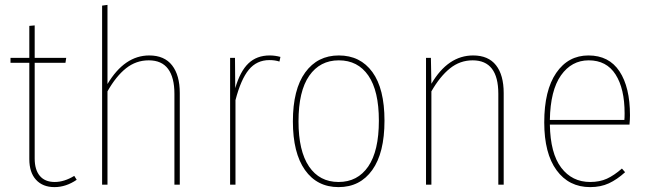

<svg xmlns="http://www.w3.org/2000/svg" viewBox="-20 -756 2659 786"><path d="M294 -20Q250 10 203 10Q155 10 127.5 -20Q100 -50 100 -105V-499H23V-519H100V-650L122 -652V-519H251L248 -499H122V-107Q122 -61 143 -36Q164 -11 204 -11Q243 -11 284 -36Z M716 -375V0H694V-372Q694 -439 668 -474Q642 -509 589 -509Q537 -509 496 -476.5Q455 -444 420 -382V0H398V-733L420 -736V-412Q490 -529 591 -529Q653 -529 684.5 -488.5Q716 -448 716 -375Z M1128 -523 1124 -504Q1106 -510 1083 -510Q1031 -510 998.5 -470.5Q966 -431 944 -346V0H922V-519H942L943 -395Q963 -464 997 -496.5Q1031 -529 1084 -529Q1106 -529 1128 -523Z M1554 -262Q1554 -130 1504 -60Q1454 10 1366 10Q1278 10 1228.5 -60Q1179 -130 1179 -259Q1179 -390 1229.5 -459.5Q1280 -529 1367 -529Q1455 -529 1504.5 -461Q1554 -393 1554 -262ZM1202 -259Q1202 -138 1245 -74.5Q1288 -11 1366 -11Q1444 -11 1487.5 -74.5Q1531 -138 1531 -262Q1531 -384 1488 -446.5Q1445 -509 1367 -509Q1290 -509 1246 -446Q1202 -383 1202 -259Z M2042 -375V0H2020V-372Q2020 -509 1915 -509Q1863 -509 1822 -476Q1781 -443 1746 -382V0H1724V-519H1744L1746 -413Q1814 -529 1917 -529Q1979 -529 2010.5 -489Q2042 -449 2042 -375Z M2557 -246H2231Q2233 -128 2277.5 -69.5Q2322 -11 2396 -11Q2435 -11 2464.5 -24.5Q2494 -38 2526 -66L2539 -51Q2506 -21 2472.5 -5.5Q2439 10 2396 10Q2309 10 2258.5 -59Q2208 -128 2208 -255Q2208 -386 2257 -457.5Q2306 -529 2389 -529Q2473 -529 2516 -464Q2559 -399 2559 -284Q2559 -268 2557 -246ZM2537 -292Q2537 -393 2500 -451Q2463 -509 2390 -509Q2320 -509 2276.5 -447.5Q2233 -386 2231 -265H2536Q2537 -273 2537 -292Z"/></svg>

Font: Fira Sans Condensed Thin
Style: Regular
Weight: 250
Width: 3
Designer: Carrois Corporate & Edenspiekermann AG
Foundry: Carrois Corporate GbR & Edenspiekermann AG
Version: Version 4.203